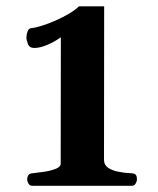

<svg xmlns="http://www.w3.org/2000/svg" viewBox="-20 -601 512 621"><path d="M84.5 0Q76.2 0 72 -7.3Q67.9 -14.6 67.9 -20Q67.9 -27.8 71.3 -33.7Q74.7 -39.6 84 -40.5Q99.6 -42 121.3 -45.2Q143.1 -48.3 159.7 -54.7Q176.3 -61 176.3 -71.8L176.8 -480.5Q155.8 -465.3 132.3 -455.6Q108.9 -445.8 90.8 -445.8Q75.2 -445.8 70.3 -459Q65.4 -472.2 65.4 -477.5Q65.4 -488.8 69.1 -499.3Q72.8 -509.8 83 -510.3Q94.2 -511.2 114.7 -517.6Q135.3 -523.9 158.7 -534.2Q182.1 -544.4 202.9 -556.6Q223.6 -568.8 235.4 -580.6H316.9L316.4 -84Q316.4 -67.9 329.1 -58.8Q341.8 -49.8 362.1 -45.7Q382.3 -41.5 405.3 -40.5Q415.5 -40 419.2 -35.6Q422.9 -31.2 422.9 -20Q422.9 -14.6 418.7 -7.3Q414.6 0 406.2 0Z"/></svg>

Font: Gelasio SemiBold
Style: Regular
Weight: 600
Designer: Eben Sorkin
Foundry: Eben Sorkin
Version: Version 1.008